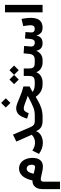

<svg xmlns="http://www.w3.org/2000/svg" viewBox="1172 -1968 1112 3497"><g transform="rotate(-90 1728.5 -219.0)"><path d="M404.3 -289.2Q429.3 -289.2 445.5 -276.1Q461.7 -263 469.5 -241.7Q477.3 -220.4 477.3 -195.1Q477.3 -166.2 467.1 -151.7Q456.9 -137.3 434.1 -137.3Q420.1 -137.3 402.5 -140.7Q384.9 -144.1 363.3 -149.7Q351.1 -152.5 337.9 -155.8Q324.7 -159 313.2 -162.1Q318.3 -185.2 325.3 -207.8Q332.2 -230.3 342.8 -248.7Q353.4 -267.1 368.4 -278.1Q383.4 -289.2 404.3 -289.2ZM406.6 -428.6Q362.1 -428.6 326.4 -409.6Q290.8 -390.5 264.1 -356.7Q237.5 -323 219.5 -278.7Q201.4 -234.5 191.8 -183.9Q143 -186.6 107.4 -164.6Q71.7 -142.5 52.4 -101Q33 -59.4 33 -4.1V317.6H168.7V20.9Q168.7 -7.1 179.9 -20.2Q191.2 -33.2 212.2 -33.2Q225.1 -33.2 246.7 -29.4Q268.3 -25.7 298.6 -17.8Q341.2 -7.4 377.6 -1Q414 5.4 444.8 5.4Q520.9 5.4 561.3 -43.6Q601.7 -92.6 601.7 -180.6Q601.7 -251.6 578.5 -307.7Q555.3 -363.7 511.7 -396.2Q468.1 -428.6 406.6 -428.6Z M1025.8 -539.1 899 -478.2 1023 -198.2Q997.9 -168.7 958.8 -153.1Q919.8 -137.6 879.6 -137.6Q843.2 -137.6 807.3 -149.6Q771.4 -161.6 735.1 -185.8L674.2 -66.4Q720.3 -31 772 -13.1Q823.7 4.9 875.6 4.9Q949.9 4.9 1007.3 -26.4Q1064.7 -57.6 1087.1 -113.7H1092Q1117.5 -52.2 1162.4 -26.1Q1207.3 0 1277 0H1281.2V-142.3H1277Q1245 -142.3 1223.9 -149.6Q1202.8 -156.8 1186.9 -178Q1170.9 -199.2 1153.1 -240.5Z M1507.5 -480.8Q1439.3 -480.8 1394.5 -436.7Q1349.8 -392.6 1320.2 -292.8L1316.9 -281.8L1415.5 -251.7L1419.4 -262.4Q1436 -306.1 1455.6 -324.8Q1475.1 -343.6 1506.5 -343.6Q1521.7 -343.6 1545.7 -336.7Q1569.7 -329.8 1611.9 -313.4Q1648.5 -298.7 1676 -288.8Q1703.5 -279 1727.7 -272.9V-268L1600.1 -203.2Q1552.8 -180 1517.1 -166.6Q1481.4 -153.3 1449.2 -147.8Q1417 -142.3 1379.8 -142.3H1281.2Q1270.7 -142.3 1265.9 -126.1Q1261.1 -109.9 1261.1 -71.5Q1261.1 -33.1 1265.9 -16.5Q1270.7 0 1281.2 0H1352.2Q1431.6 0 1502.4 -21.5Q1573.2 -42.9 1655.2 -91.6L1714 -125.8Q1759.6 -59.4 1816.5 -29.7Q1873.4 0 1940.7 0H1959.5V-142.3H1941.5Q1907.7 -142.3 1871 -150.3Q1834.2 -158.2 1806.1 -179.9V-184.8L1902.7 -237.3V-349.2Q1856.2 -359.7 1806.4 -376.8Q1756.5 -394 1684.1 -424.7Q1635.2 -446.4 1602.7 -458.7Q1570.2 -471 1547.8 -475.9Q1525.5 -480.8 1507.5 -480.8ZM1519.1 -670.2 1603.2 -585.7 1688.1 -670.2 1603.2 -754.7Z M2230 -261.1V-342.8H2094.8V-261.1Q2094.8 -217 2086.3 -190.9Q2077.8 -164.8 2052.8 -153.6Q2027.9 -142.3 1978.3 -142.3H1959.5Q1948.4 -142.3 1943.8 -125.5Q1939.3 -108.8 1939.3 -71.5Q1939.3 -33.9 1943.8 -16.9Q1948.4 0 1959.5 0H1978.3Q2039.7 0 2090.1 -29.6Q2140.5 -59.2 2159.3 -110.7H2164.2Q2183.5 -59 2230.8 -29.5Q2278.1 0 2340.1 0H2363.3V-142.3H2341.4Q2293.4 -142.3 2269.5 -153.3Q2245.6 -164.3 2237.8 -190.2Q2230 -216.1 2230 -261.1ZM1944.1 -518.8 2028.3 -434.3 2113.1 -518.8 2028.3 -603.3ZM2114.7 -518.8 2198.9 -434.3 2283.7 -518.8 2198.9 -603.3Z M2699.9 -142.3Q2663.1 -142.3 2645.1 -163.3Q2627 -184.2 2630.6 -218.6L2640.7 -336L2505.6 -345.5L2496.7 -247Q2491.2 -192.6 2465.3 -167.4Q2439.4 -142.3 2382.3 -142.3H2363.3Q2352.7 -142.3 2347.9 -126.2Q2343.1 -110 2343.1 -72.5Q2343.1 -34.4 2348.1 -17.2Q2353 0 2363.3 0H2382.3Q2443.7 0 2485.8 -30Q2527.9 -60.1 2549.2 -109.1H2554.1Q2566.3 -57 2599.2 -28.5Q2632 0 2692.2 0Q2804.8 0 2828.7 -106.7H2833.6Q2845.2 -59.5 2879.2 -29.8Q2913.2 0 2976.6 0Q3061.7 0 3107 -52.2Q3152.3 -104.5 3152.3 -214.7Q3152.3 -240.3 3149.7 -269.2Q3147 -298.2 3142.7 -327.5Q3138.3 -356.9 3132.9 -383.2L3001.8 -352Q3006.3 -328.5 3009.9 -300.9Q3013.5 -273.2 3015.9 -249.3Q3018.4 -225.4 3018.4 -212.9Q3018.4 -179.7 3001.9 -161Q2985.5 -142.3 2952.2 -142.3Q2918 -142.3 2900.9 -160.7Q2883.7 -179.2 2886.9 -213.1L2893.9 -311.8L2776.2 -319.8L2767.7 -221.1Q2763.7 -182 2749.1 -162.1Q2734.4 -142.3 2699.9 -142.3Z M3388.3 0V-684.9H3253.4V0Z"/></g></svg>

Font: Estedad VF
Style: Regular
Weight: 100
Designer: Amin Abedi
Version: Version 7.3